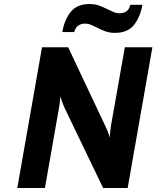

<svg xmlns="http://www.w3.org/2000/svg" viewBox="-20 -935 778 955"><path d="M66 0 189 -700H319L503 -310Q508 -300 515.2 -282.8Q522.5 -265.5 525.5 -250Q526.5 -266 528.5 -283.2Q530.5 -300.5 532.5 -312.5L601 -700H738L615 0H493L301.5 -397.5Q298.5 -404 294.5 -414Q290.5 -424 286.8 -435Q283 -446 280 -456Q280 -447.5 279 -436.5Q278 -425.5 276.2 -414.5Q274.5 -403.5 273 -396L203.5 0ZM552 -771.5Q524.5 -771.5 503.2 -779.5Q482 -787.5 464 -797Q449.5 -804.5 434.2 -811Q419 -817.5 402 -817.5Q384 -817.5 369.5 -807.8Q355 -798 349.5 -775.5H290Q300 -836 331.5 -875.5Q363 -915 426 -915Q453.5 -915 474.5 -906.8Q495.5 -898.5 514 -889.5Q529.5 -881.5 544.5 -875.2Q559.5 -869 576.5 -869Q594.5 -869 608.8 -878.8Q623 -888.5 628 -911H688.5Q677.5 -850.5 646.5 -811Q615.5 -771.5 552 -771.5Z"/></svg>

Font: Overpass ExtraBold
Style: Italic
Weight: 800
Italic angle: -10°
Designer: Delve Withrington, Dave Bailey, Thomas Jockin
Foundry: Delve Fonts LLC
Version: Version 4.000